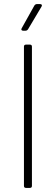

<svg xmlns="http://www.w3.org/2000/svg" viewBox="-20 -918 272 938"><path d="M97 -10V-690Q97 -700 107 -700H126Q136 -700 136 -690V-10Q136 0 126 0H107Q97 0 97 -10ZM86 -780 148 -891Q153 -898 160 -898H176Q182 -898 184 -894.5Q186 -891 183 -886L117 -775Q112 -768 105 -768H93Q87 -768 85 -771.5Q83 -775 86 -780Z"/></svg>

Font: Barlow Semi Condensed ExLight
Style: Regular
Weight: 275
Width: 4
Designer: Jeremy Tribby
Foundry: Tribby Type
Version: Version 1.408